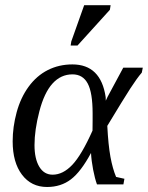

<svg xmlns="http://www.w3.org/2000/svg" viewBox="-20 -725 582 755"><path d="M469.2 -22 465.3 0H361.3Q353 -22.5 346.2 -57.9Q339.4 -93.3 337.9 -123.5Q298.3 -49.8 259 -19.8Q219.7 10.3 165 10.3Q103 10.3 66.4 -38.1Q29.8 -86.4 29.8 -169.4Q29.8 -225.6 45.4 -283.2Q61 -340.8 92.5 -384Q124 -427.2 168 -449.5Q211.9 -471.7 264.6 -471.7Q376.5 -471.7 395.5 -343.3L396 -329.1L402.8 -343.8L464.8 -459H541.5L537.6 -439.5Q519 -418 492.4 -377Q465.8 -335.9 401.9 -230Q405.8 -154.8 414.3 -108.2Q422.9 -61.5 436.5 -29.3ZM344.2 -279.3Q344.2 -360.4 325 -396.5Q305.7 -432.6 265.1 -432.6Q219.2 -432.6 186.5 -396.5Q153.8 -360.4 134.8 -287.1Q115.7 -213.9 115.7 -154.3Q115.7 -100.6 134.5 -69.3Q153.3 -38.1 187 -38.1Q227.5 -38.1 264.2 -76.7Q300.8 -115.2 343.8 -211.4L344.2 -251ZM257.8 -545.9 260.3 -562 311 -704.6H415L412.1 -686.5L284.7 -545.9Z"/></svg>

Font: Tinos
Style: Italic
Weight: 400
Italic angle: -16.333°
Designer: Steve Matteson
Foundry: Monotype Imaging Inc.
Version: Version 1.32